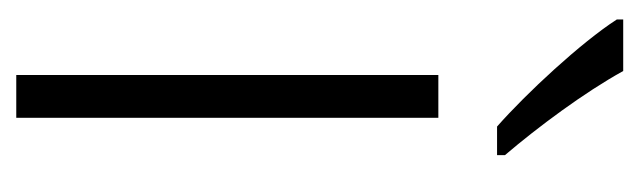

<svg xmlns="http://www.w3.org/2000/svg" viewBox="-302 -504 805 242"><g transform="rotate(90 101.0 -382.5)"><path d="M69 -765H4V-757C33 -712 97 -643 139 -606H175V-616C140 -657 96 -716 69 -765ZM128 0V-532H74V0Z"/></g></svg>

Font: Noto Sans Devanagari Condensed Light
Style: Regular
Weight: 300
Width: 3
Designer: Jelle Bosma - Monotype Design Team
Foundry: Monotype Imaging Inc.
Version: Version 2.004